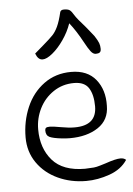

<svg xmlns="http://www.w3.org/2000/svg" viewBox="-52 -758 552 798"><g transform="rotate(-5 224.0 -359.0)"><path d="M40 -202Q40 -269 65 -327.5Q90 -386 138.5 -421.5Q187 -457 252 -457Q320 -457 355 -413.5Q390 -370 388 -304Q388 -245 341.5 -214Q295 -183 223 -183Q212 -183 190 -185Q154 -189 139 -196Q124 -203 124 -224Q124 -231 128 -234.5Q132 -238 144 -238Q157 -238 190 -232Q222 -226 247 -226Q339 -226 339 -306Q339 -354 321.5 -382Q304 -410 260 -410Q212 -410 174 -384.5Q136 -359 115.5 -318Q95 -277 95 -231Q95 -152 139 -101.5Q183 -51 275 -51Q286 -51 312 -53Q323 -54 339 -59Q355 -64 362 -66Q405 -81 425 -81Q440 -81 448 -73Q423 -35 373.5 -17.5Q324 0 276 0Q212 0 158 -25Q104 -50 72 -96Q40 -142 40 -202ZM315 -577Q289 -625 262 -659Q250 -624 227.5 -591.5Q205 -559 180.5 -539Q156 -519 139 -519Q120 -519 110 -546L146 -577Q174 -601 187 -614.5Q200 -628 210 -649.5Q220 -671 229 -709Q232 -718 245 -718Q261 -718 268.5 -713Q276 -708 286 -691Q294 -677 329 -638Q335 -630 346 -617Q357 -604 362 -597Q375 -577 379 -566Q383 -555 383 -542Q383 -531 377.5 -527Q372 -523 361 -523Q350 -523 340 -536Q330 -549 315 -577Z"/></g></svg>

Font: Indie Flower
Style: Regular
Weight: 400
Designer: Kimberly Geswein
Foundry: Kimberly Geswein
Version: Version 2.000